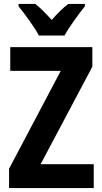

<svg xmlns="http://www.w3.org/2000/svg" viewBox="-20 -953 518 973"><path d="M177 -773H307C330 -816 379 -882 410 -921V-933H326C297 -911 273 -887 242 -852C212 -885 185 -913 159 -933H74V-921C105 -883 156 -814 177 -773ZM455 0V-121H186L448 -615V-714H32V-594H288L26 -98V0Z"/></svg>

Font: Noto Sans Lao Looped Condensed
Style: Bold
Weight: 700
Width: 3
Designer: Mark Frömberg, Ben Mitchell
Foundry: The Fontpad Ltd
Version: Version 1.002